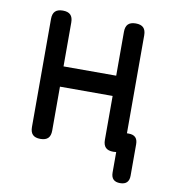

<svg xmlns="http://www.w3.org/2000/svg" viewBox="-79 -630 759 840"><g transform="rotate(10 300.0 -210.0)"><path d="M133 10Q110 10 99 -1Q88 -12 88 -35V-515Q88 -538 99 -549Q110 -560 133 -560Q156 -560 167 -549Q178 -538 178 -515V-320H412V-515Q412 -538 423 -549Q434 -560 457 -560Q480 -560 491 -549Q502 -538 502 -515V-80H510Q530 -80 540 -70Q550 -60 550 -40V100Q550 120 540 130Q530 140 510 140Q490 140 480 130Q470 120 470 100V9Q464 10 457 10Q434 10 423 -1Q412 -12 412 -35V-230H178V-35Q178 -12 167 -1Q156 10 133 10Z"/></g></svg>

Font: Maple Mono NF CN
Style: Regular
Weight: 400
Monospace: yes
Designer: subframe7536
Version: Version 7.000